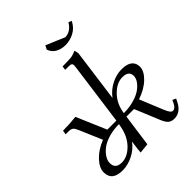

<svg xmlns="http://www.w3.org/2000/svg" viewBox="-242 -1055 1217 1217"><g transform="rotate(-45 366.5 -447.0)"><path d="M58.1 -69.8Q58.1 -109.4 96.9 -151.1Q135.7 -192.9 201.2 -219.2L136.2 -371.1Q128.9 -387.2 124.5 -394Q120.1 -400.9 111.1 -406Q102.1 -411.1 87.9 -411.1H58.1L63 -439Q122.1 -439 180.2 -445.8L266.1 -245.1H347.2L403.8 -662.1Q405.8 -677.7 405.8 -683.1Q405.8 -693.4 399.2 -697.8Q392.6 -702.1 375 -702.1H345.2L349.1 -729Q402.3 -729 424.1 -731.4Q445.8 -733.9 473.1 -746.1L479 -717.8L431.2 -363.8Q461.4 -404.8 507.6 -428.5Q553.7 -452.1 600.1 -452.1Q648.4 -452.1 671.6 -433.3Q694.8 -414.6 694.8 -380.9Q694.8 -342.8 653.8 -302.5Q612.8 -262.2 543.9 -238.8L608.9 -80.1Q619.1 -55.7 627.4 -45.4Q635.7 -35.2 646 -35.2Q665 -35.2 680.2 -64.9L690.9 -86.9L713.9 -76.2L703.1 -54.2Q671.9 6.8 617.2 6.8Q591.8 6.8 576.4 -5.1Q561 -17.1 547.9 -48.8L478 -217.8H410.2L379.9 0L313 6.8L314.9 -17.1L323.2 -81.1Q293.5 -40 246.3 -16.6Q199.2 6.8 152.8 6.8Q58.1 6.8 58.1 -69.8ZM127 -84Q127 -32.2 184.1 -32.2Q234.9 -32.2 280.5 -78.4Q326.2 -124.5 339.8 -201.2L342.8 -217.8Q292.5 -217.8 250.2 -205.1Q208 -192.4 181.9 -172.4Q155.8 -152.3 141.4 -129.2Q127 -106 127 -84ZM353 -875 366.2 -900.9 493.2 -847.2Q543 -850.1 573.2 -900.9L594.2 -892.1Q573.2 -850.1 536.1 -830.6Q499 -811 458 -811Q421.9 -811 393.6 -826.4Q365.2 -841.8 353 -875ZM414.1 -245.1Q463.4 -245.1 504.9 -256.8Q546.4 -268.6 572 -286.9Q597.7 -305.2 611.8 -326.2Q626 -347.2 626 -367.2Q626 -413.1 568.8 -413.1Q518.1 -413.1 471.4 -366.2Q424.8 -319.3 414.1 -245.1Z"/></g></svg>

Font: Dihjauti S
Style: Italic
Weight: 400
Italic angle: -9°
Designer: T. Christopher White
Version: Version 3.0.0